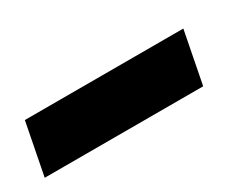

<svg xmlns="http://www.w3.org/2000/svg" viewBox="-102 -109 474 362"><g transform="rotate(-30 135.5 72.5)"><path d="M-74 129H271L293 16H-52Z"/></g></svg>

Font: Uncut Sans
Style: Bold Italic
Weight: 700
Italic angle: -11°
Designer: Kasper Nordkvist
Foundry: UNCUT.wtf
Version: Version 1.304;Glyphs 3.2 (3246)